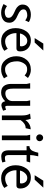

<svg xmlns="http://www.w3.org/2000/svg" viewBox="1276 -2044 781 3373"><g transform="rotate(90 1666.5 -357.5)"><path d="M51 -29 86 -90Q144 -50 188.5 -50Q233 -50 263 -66Q293 -82 293 -116.5Q293 -151 269 -173.5Q245 -196 210.5 -211.5Q176 -227 142 -244Q108 -261 84 -291.5Q60 -322 60 -364Q60 -434 111.5 -471.5Q163 -509 237 -509Q311 -509 368 -474L339 -410Q292 -446 248.5 -446Q205 -446 175 -430Q145 -414 145 -381Q145 -348 169 -325.5Q193 -303 227.5 -287.5Q262 -272 296.5 -254.5Q331 -237 355 -206Q379 -175 379 -132Q379 -57 328 -22Q277 13 203.5 13Q130 13 51 -29Z M690 -509Q777 -509 830 -457.5Q883 -406 883 -320Q883 -256 832 -256H562V-246Q562 -174 600.5 -115.5Q639 -57 707 -57Q740 -57 776 -69.5Q812 -82 836 -103L873 -43Q806 13 701.5 13Q597 13 535.5 -59.5Q474 -132 474 -241Q474 -350 530.5 -429.5Q587 -509 690 -509ZM568 -318H777Q788 -318 791 -322.5Q794 -327 794 -339Q794 -384 768 -415Q742 -446 696 -446Q650 -446 613.5 -406.5Q577 -367 568 -318ZM727 -576H649L745 -728H867Z M1206 -509Q1281 -509 1350 -458L1305 -400Q1276 -425 1252.5 -434.5Q1229 -444 1193 -444Q1128 -444 1092.5 -385Q1057 -326 1057 -268.5Q1057 -211 1070.5 -167Q1084 -123 1117.5 -89.5Q1151 -56 1192.5 -56Q1234 -56 1259 -66Q1284 -76 1319 -100L1357 -37Q1312 -9 1278 2Q1244 13 1193 13Q1093 13 1030.5 -66.5Q968 -146 968 -253.5Q968 -361 1031.5 -435Q1095 -509 1206 -509Z M1454 -438 1441 -497H1537V-191Q1537 -97 1575 -72Q1593 -61 1620 -61Q1676 -61 1716 -96.5Q1756 -132 1756 -188V-438Q1756 -438 1743 -497H1839V-97Q1839 -77 1843.5 -68Q1848 -59 1861 -59Q1862 -59 1864 -59.5Q1866 -60 1868 -61L1884 -66L1899 -70Q1906 -72 1908 -73L1925 -21Q1855 9 1829 9Q1771 9 1759 -59Q1689 13 1608.5 13Q1528 13 1491 -34.5Q1454 -82 1454 -164Z M1976 -495 2066 -506Q2085 -461 2089 -413Q2116 -455 2159.5 -480.5Q2203 -506 2252 -506L2232 -418Q2151 -418 2091 -330V0H2008V-360Q2008 -448 1976 -495Z M2357.5 -621Q2340 -639 2340 -664Q2340 -689 2357.5 -707Q2375 -725 2400 -725Q2425 -725 2443 -707Q2461 -689 2461 -663.5Q2461 -638 2443.5 -620.5Q2426 -603 2400.5 -603Q2375 -603 2357.5 -621ZM2360 -438 2348 -497H2443V0H2360Z M2621 -434H2547V-484Q2605 -486 2631 -540Q2652 -585 2663 -639H2726Q2704 -549 2704 -497H2834L2816 -434H2704V-116Q2704 -84 2715.5 -68.5Q2727 -53 2753.5 -53Q2780 -53 2820 -63L2834 -7Q2780 11 2727 11Q2621 11 2621 -118Z M3099 -509Q3186 -509 3239 -457.5Q3292 -406 3292 -320Q3292 -256 3241 -256H2971V-246Q2971 -174 3009.5 -115.5Q3048 -57 3116 -57Q3149 -57 3185 -69.5Q3221 -82 3245 -103L3282 -43Q3215 13 3110.5 13Q3006 13 2944.5 -59.5Q2883 -132 2883 -241Q2883 -350 2939.5 -429.5Q2996 -509 3099 -509ZM2977 -318H3186Q3197 -318 3200 -322.5Q3203 -327 3203 -339Q3203 -384 3177 -415Q3151 -446 3105 -446Q3059 -446 3022.5 -406.5Q2986 -367 2977 -318ZM3136 -576H3058L3154 -728H3276Z"/></g></svg>

Font: Rosario
Style: Regular
Weight: 400
Designer: Hector Gatti
Foundry: Omnibus-Type
Version: Version 1.002